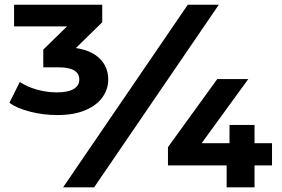

<svg xmlns="http://www.w3.org/2000/svg" viewBox="-20 -798 1200 818"><path d="M441.1 -458.9Q441.1 -418.9 417.2 -384.4Q393.3 -350 344.4 -328.9Q295.6 -307.8 224.4 -307.8Q164.4 -307.8 108.3 -322.2Q52.2 -336.7 20 -360L64.4 -448.9Q95.6 -427.8 137.8 -416.1Q180 -404.4 222.2 -404.4Q270 -404.4 293.9 -418.9Q317.8 -433.3 317.8 -458.9Q317.8 -511.1 230 -511.1H164.4V-586.7L265.6 -685.6H40V-777.8H415.6V-703.3L303.3 -593.3Q370 -583.3 405.6 -547.8Q441.1 -512.2 441.1 -458.9ZM381.1 0H248.9L780 -777.8H912.2ZM1064.4 -93.3V0H945.6V-93.3H695.6V-171.1L905.6 -461.1H1037.8L838.9 -187.8H957.8V-265.6H1064.4V-187.8H1138.9V-93.3Z"/></svg>

Font: Paperlogy 8 ExtraBold
Style: Regular
Weight: 800
Designer: redesigned by Lee Juim, glyphs from Gmarket Sans & Montserrat
Foundry: PT&
Version: Version 1.001